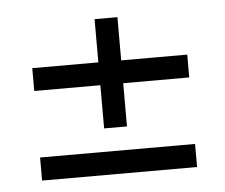

<svg xmlns="http://www.w3.org/2000/svg" viewBox="-36 -404 489 417"><g transform="rotate(-5 209.0 -195.5)"><path d="M40 -76.2H377.9V-25.9H40ZM233.9 -221.2V-127H184.1V-221.2H40V-271H184.1V-365.2H233.9V-271H377.9V-221.2Z"/></g></svg>

Font: Pfennig
Style: Medium
Weight: 500
Version: Version 20120410 ; ttfautohint (v0.8)